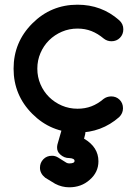

<svg xmlns="http://www.w3.org/2000/svg" viewBox="-20 -567 587 821"><path d="M455.1 -154.8Q477.1 -154.8 491.5 -140.4Q505.9 -126 505.9 -104Q505.9 -82.5 489.7 -66.4Q414.1 0 311.5 0Q198.2 0 118.2 -80.1Q38.1 -160.2 38.1 -273.4Q38.1 -386.7 118.2 -466.8Q198.2 -546.9 311.5 -546.9Q414.6 -546.9 489.7 -480.5Q507.3 -464.8 507.3 -441.9Q507.3 -419.9 492.9 -405.3Q478.5 -390.6 456.5 -390.6Q438 -390.6 423.3 -402.3Q398.4 -423.3 371.1 -434.1Q343.8 -444.8 311.5 -444.8Q275.9 -444.8 244.6 -431.4Q213.4 -418 189.9 -394.8Q166.5 -371.6 153.1 -340.3Q139.6 -309.1 139.6 -273.4Q139.6 -237.8 153.1 -206.5Q166.5 -175.3 189.9 -152.1Q213.4 -128.9 244.6 -115.5Q275.9 -102.1 311.5 -102.1Q343.8 -102.1 371.1 -112.5Q398.4 -123 422.9 -144Q436.5 -154.3 455.1 -154.8ZM258.8 -40Q273.9 -53.7 294.4 -53.7Q316.4 -53.7 330.8 -38.8Q345.2 -23.9 345.2 -2.4Q345.2 2.9 343.8 8.8L339.4 25.9Q400.9 62 400.9 122.6Q400.9 169.9 363.3 202.1Q327.6 233.9 275.9 233.9Q244.6 233.9 215.8 218.8L173.3 192.9Q150.9 174.8 150.9 150.4Q150.9 128.9 165.3 114Q179.7 99.1 201.7 99.1Q215.8 98.6 229 106.9L264.2 128.9Q270 131.8 275.9 131.8Q298.8 131.8 298.8 121.1Q298.8 110.4 276.9 108.9Q254.4 109.4 236.8 92.8Q223.6 80.6 224.1 63.5Q224.1 57.6 225.6 50.8L245.1 -17.1Q248 -28.3 258.8 -40Z"/></svg>

Font: Comfortaa
Style: Bold
Weight: 700
Designer: Johan Aakerlund
Foundry: Johan Aakerlund
Version: Version 2.001; ttfautohint (v1.4.1)